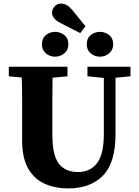

<svg xmlns="http://www.w3.org/2000/svg" viewBox="-20 -1028 771 1067"><path d="M466 -604V-657H705V-604L622 -596V-283Q622 -124 552.5 -52.5Q483 19 359 19Q285 19 227 -7.5Q169 -34 136 -92.5Q103 -151 103 -248V-357Q103 -416 103 -476.5Q103 -537 101 -597L29 -604V-657H355V-604L272 -596Q271 -537 271 -477Q271 -417 271 -357V-280Q271 -165 307 -118.5Q343 -72 414 -72Q481 -72 519 -121Q557 -170 557 -283V-595ZM320 -898Q289 -914 279 -929Q269 -944 269 -957Q269 -976 283 -992Q297 -1008 319 -1008Q336 -1008 351 -999.5Q366 -991 383 -971L455 -882L426 -844ZM286 -713Q257 -713 235 -731.5Q213 -750 213 -782Q213 -815 235 -833Q257 -851 286 -851Q315 -851 337.5 -833Q360 -815 360 -782Q360 -750 337.5 -731.5Q315 -713 286 -713ZM535 -713Q506 -713 484 -731.5Q462 -750 462 -782Q462 -815 484 -833Q506 -851 535 -851Q564 -851 586.5 -833Q609 -815 609 -782Q609 -750 586.5 -731.5Q564 -713 535 -713Z"/></svg>

Font: Source Serif 4
Style: Bold
Weight: 700
Designer: Frank Grießhammer
Foundry: Adobe
Version: Version 4.005;hotconv 1.1.0;makeotfexe 2.6.0